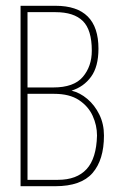

<svg xmlns="http://www.w3.org/2000/svg" viewBox="-20 -643 415 663"><path d="M51 0V-623H172Q320 -623 320 -475Q320 -413 294.5 -378Q269 -343 227 -330Q256 -323 281.5 -301.5Q307 -280 323 -247.5Q339 -215 339 -175Q339 -91 299.5 -45.5Q260 0 171 0ZM75 -341H164Q235 -341 266 -377.5Q297 -414 297 -468Q297 -540 266 -570.5Q235 -601 172 -601H75ZM75 -22H180Q245 -22 279 -59Q313 -96 315 -175Q315 -210 300 -243Q285 -276 252.5 -297.5Q220 -319 167 -319H75Z"/></svg>

Font: Inconsolata Condensed ExtraLight
Style: Regular
Weight: 200
Width: 3
Monospace: yes
Designer: Raph Levien, Cyreal, Brenton Simpson
Foundry: Raph Levien, Cyreal, Google
Version: Version 3.100; ttfautohint (v1.8.4.7-5d5b)